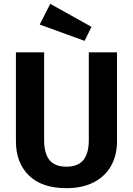

<svg xmlns="http://www.w3.org/2000/svg" viewBox="-20 -965 694 1001"><path d="M590 -228Q590 -157 560 -102Q530 -47 470.5 -15.5Q411 16 326 16Q198 16 130.5 -50.5Q63 -117 63 -228V-692H210V-235Q210 -165 238 -130.5Q266 -96 326 -96Q386 -96 414.5 -130.5Q443 -165 443 -235V-692H590ZM457 -825 421 -752 187 -837 242 -945Z"/></svg>

Font: Wolseley Sans SemiBold
Style: Regular
Weight: 600
Designer: Carrois Corporate & Edenspiekermann AG
Foundry: Carrois Corporate GbR & Edenspiekermann AG
Version: Version 4.202